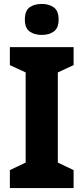

<svg xmlns="http://www.w3.org/2000/svg" viewBox="-20 -953 423 973"><path d="M353 0H30V-91L110 -129V-586L30 -623V-714H353V-623L273 -586V-129L353 -91ZM192 -933Q230 -933 253.5 -915Q277 -897 277 -854Q277 -811 253 -793.5Q229 -776 192 -776Q154 -776 130 -793.5Q106 -811 106 -854Q106 -898 129.5 -915.5Q153 -933 192 -933Z"/></svg>

Font: Noto Sans Telugu SemiCondensed ExtraBold
Style: Regular
Weight: 800
Width: 4
Designer: Jelle Bosma - Monotype Design Team
Foundry: Monotype Imaging Inc.
Version: Version 2.005; ttfautohint (v1.8.4.7-5d5b)